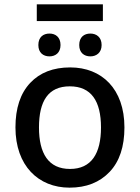

<svg xmlns="http://www.w3.org/2000/svg" viewBox="-20 -862 649 892"><path d="M150.9 -841.8V-764.2H458V-841.8ZM210 -706.1C180.7 -706.1 158.2 -689.5 158.2 -652.8C158.2 -617.2 180.7 -600.1 210 -600.1C237.8 -600.1 261.2 -617.2 261.2 -652.8C261.2 -689.5 237.8 -706.1 210 -706.1ZM399.9 -706.1C370.6 -706.1 348.1 -689.5 348.1 -652.8C348.1 -617.2 370.6 -600.1 399.9 -600.1C427.7 -600.1 452.1 -617.2 452.1 -652.8C452.1 -689.5 427.7 -706.1 399.9 -706.1ZM558.1 -270C558.1 -449.2 452.6 -548.8 306.2 -548.8C227.5 -548.8 165.5 -524.9 120.1 -476.6C74.7 -428.2 51.8 -359.4 51.8 -270C51.8 -92.3 158.2 9.8 303.2 9.8C380.9 9.8 442.9 -14.6 489.3 -63.5C535.2 -111.8 558.1 -180.7 558.1 -270ZM161.1 -270C161.1 -392.6 204.1 -460.9 304.2 -460.9C403.8 -460.9 449.2 -392.6 449.2 -270C449.2 -148.9 404.8 -77.1 305.2 -77.1C205.1 -77.1 161.1 -148.9 161.1 -270Z"/></svg>

Font: Noto Reveo Sans
Style: Regular
Weight: 500
Designer: Monotype Design Team
Foundry: Monotype Imaging Inc.
Version: Version 2.007